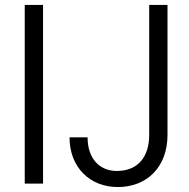

<svg xmlns="http://www.w3.org/2000/svg" viewBox="-20 -742 763 776"><path d="M80 0H154V-722H80ZM261 -187C261 -64 345 14 456 14C573 14 657 -66 657 -197V-722H583V-197C583 -105 535 -51 452 -51C385 -51 334 -98 334 -187Z"/></svg>

Font: Perun Light
Style: Regular
Weight: 300
Foundry: Copyright (c) Stefan Peev, Context Ltd, 2016
Version: Version 1.089